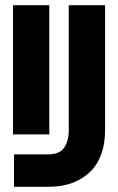

<svg xmlns="http://www.w3.org/2000/svg" viewBox="-20 -720 455 740"><path d="M30 -202V-700H170V-202ZM34 0V-125H166Q209 -125 227 -150.5Q245 -176 245 -219V-700H385V-219Q385 -113 326 -56.5Q267 0 166 0Z"/></svg>

Font: Host Grotesk Black
Style: Regular
Weight: 900
Designer: Doğukan Karapınar based on Poppins by Indian Type Foundry, Jonny Pinhorn
Foundry: Element Type
Version: Version 1.000; ttfautohint (v1.8.4.7-5d5b);gftools[0.9.33]